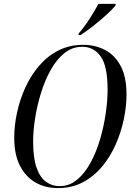

<svg xmlns="http://www.w3.org/2000/svg" viewBox="-20 -954 683 985"><path d="M277 11Q213 11 162.5 -17.5Q112 -46 82.5 -103.5Q53 -161 53 -247Q53 -310 67.5 -377Q82 -444 110.5 -506Q139 -568 181.5 -617.5Q224 -667 280.5 -695.5Q337 -724 407 -724Q467 -724 517.5 -698.5Q568 -673 598.5 -616.5Q629 -560 629 -469Q629 -410 615.5 -344Q602 -278 574.5 -215Q547 -152 505 -101Q463 -50 406 -19.5Q349 11 277 11ZM286 1Q336 1 376 -32.5Q416 -66 445.5 -121Q475 -176 494 -241.5Q513 -307 522.5 -373Q532 -439 532 -494Q532 -615 496.5 -664.5Q461 -714 402 -714Q351 -714 310.5 -681.5Q270 -649 240 -595Q210 -541 190 -476Q170 -411 160 -346.5Q150 -282 150 -228Q150 -144 167.5 -94Q185 -44 216 -21.5Q247 1 286 1ZM384 -783Q411 -813 438 -855Q465 -897 485 -934H574L572 -925Q557 -906 526 -878Q495 -850 459 -821.5Q423 -793 393 -774H383Z"/></svg>

Font: Noto Serif Display Condensed
Style: Italic
Weight: 400
Width: 3
Italic angle: -12°
Designer: Monotype Design Team
Foundry: Monotype Imaging Inc.
Version: Version 2.009